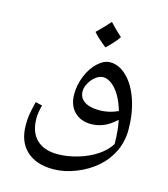

<svg xmlns="http://www.w3.org/2000/svg" viewBox="-138 -740 1036 1187"><g transform="rotate(15 380.5 -147.0)"><path d="M641.1 91.8Q641.1 8.8 627 -60.1Q585.4 -21.5 546.6 -5.9Q507.8 9.8 466.8 9.8Q400.4 9.8 360.1 -31.2Q319.8 -72.3 319.8 -142.1Q319.8 -202.1 343.5 -260Q367.2 -317.9 406.5 -354Q445.8 -390.1 485.8 -390.1Q542 -390.1 592.3 -341.3Q642.6 -292.5 671.9 -206.3Q701.2 -120.1 701.2 -16.1Q701.2 57.6 671.1 121.8Q641.1 186 586.2 233.9Q531.2 281.7 457 310.8Q382.8 339.8 313 339.8Q203.1 339.8 141.6 282Q80.1 224.1 80.1 119.1Q80.1 82.5 84.2 54.9Q88.4 27.3 103 -33.2L146 -22.9Q132.8 27.3 132.8 61Q132.8 149.4 180.2 196.3Q227.5 243.2 315.9 243.2Q377 243.2 444.6 223.4Q512.2 203.6 563 169.4Q613.8 135.3 641.1 91.8ZM495.1 -85.9Q557.1 -85.9 613.8 -112.8Q598.1 -167 575 -206.5Q551.8 -246.1 523.2 -268.1Q494.6 -290 467.8 -290Q444.3 -290 420.7 -272.5Q397 -254.9 381.1 -226.6Q365.2 -198.2 365.2 -174.8Q365.2 -131.8 399.2 -108.9Q433.1 -85.9 495.1 -85.9ZM507.8 -557.1Q482.9 -519.5 431.6 -471.2Q379.4 -511.7 347.7 -547.9Q397.5 -596.7 429.7 -633.8Q468.3 -591.8 507.8 -557.1Z"/></g></svg>

Font: Droid Arabic Naskh
Style: Regular
Weight: 400
Designer: Pascal Zoghbi
Foundry: Ascender Corporation
Version: Version 1.00